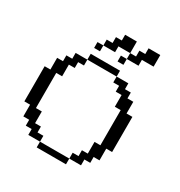

<svg xmlns="http://www.w3.org/2000/svg" viewBox="-129 -603 648 693"><g transform="rotate(30 195.0 -256.0)"><path d="M121.6 0V-23.9H243.7V0ZM72.8 -23.9V-48.3H48.3V-72.8H23.9V-121.6H0V-268.1H23.9V-316.9H48.3V-341.3H72.8V-365.7H121.6V-341.3H97.2V-316.9H72.8V-268.1H48.3V-121.6H72.8V-72.8H97.2V-48.3H121.6V-23.9ZM243.7 -23.9V-48.3H268.1V-72.8H292.5V-121.6H316.9V-268.1H292.5V-316.9H268.1V-341.3H243.7V-365.7H292.5V-341.3H316.9V-316.9H341.3V-268.1H365.7V-121.6H341.3V-72.8H316.9V-48.3H292.5V-23.9ZM121.6 -365.7V-390.1H243.7V-365.7ZM121.6 -414.6V-439H146V-414.6ZM219.2 -414.6V-439H243.7V-414.6ZM146 -439V-463.4H170.4V-487.8H194.8V-511.7H243.7V-463.4H194.8V-439ZM243.7 -439V-463.4H268.1V-487.8H292.5V-511.7H341.3V-463.4H292.5V-439Z"/></g></svg>

Font: FS Mondwest Regular
Style: Regular
Weight: 400
Designer: NZWStudios2024
Foundry: https://fontstruct.com
Version: Version 1.0